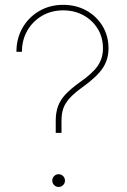

<svg xmlns="http://www.w3.org/2000/svg" viewBox="-20 -757 519 782"><path d="M207 -215.8V-265.6Q207 -298.3 216.1 -323.7Q225.1 -349.1 246.3 -372.1Q267.6 -395 303.7 -420.9Q357.9 -458.5 378.7 -489.7Q399.4 -521 399.4 -559.6Q399.4 -605 377.9 -639.9Q356.4 -674.8 319.8 -694.8Q283.2 -714.8 237.3 -714.8Q189 -714.8 151.1 -692.6Q113.3 -670.4 91.3 -632.3Q69.3 -594.2 69.3 -545.9H46.9Q46.9 -600.6 71.8 -643.8Q96.7 -687 139.9 -712.2Q183.1 -737.3 237.3 -737.3Q289.6 -737.3 331.3 -714.4Q373 -691.4 397.5 -651.1Q421.9 -610.8 421.9 -559.6Q421.9 -514.6 398.2 -479.2Q374.5 -443.8 316.4 -402.3Q282.7 -377.9 264.2 -357.7Q245.6 -337.4 238 -315.9Q230.5 -294.4 230.5 -265.6V-215.8ZM218.8 4.4Q208 4.4 200.4 -3.2Q192.9 -10.7 192.9 -21.5Q192.9 -32.2 200.4 -39.8Q208 -47.4 218.8 -47.4Q229.5 -47.4 237.1 -39.8Q244.6 -32.2 244.6 -21.5Q244.6 -10.7 237.1 -3.2Q229.5 4.4 218.8 4.4Z"/></svg>

Font: Inter Thin
Style: Regular
Weight: 250
Designer: Rasmus Andersson
Foundry: rsms
Version: Version 4.001;git-66647c0bb